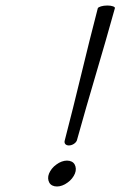

<svg xmlns="http://www.w3.org/2000/svg" viewBox="-20 -630 437 697"><path d="M335 -600C293 -440 257 -280 215 -120C212 -110 218 -102 230 -102C242 -102 255 -110 259 -120C303 -280 353 -440 397 -600C399 -605 387 -610 370 -610C352 -610 337 -605 335 -600ZM252 0C257 -12 256 -24 251 -33C246 -42 236 -47 223 -47C211 -47 197 -42 185 -33C172 -24 163 -12 158 0C153 12 154 24 159 33C164 42 174 47 187 47C199 47 213 42 225 33C238 24 247 12 252 0Z"/></svg>

Font: Nupuram ExtraLight Oblique
Style: Regular
Weight: 200
Designer: Santhosh Thottingal (santhosh.thottingal@gmail.com)
Foundry: SMC
Version: Version 1.000